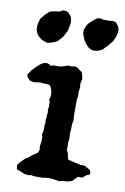

<svg xmlns="http://www.w3.org/2000/svg" viewBox="-85 -793 554 848"><g transform="rotate(10 192.0 -369.0)"><path d="M208 -504 221 -507 235 -504 245 -495 256 -488 261 -474 264 -456 259 -437 261 -418 258 -400 259 -380 256 -362V-290L258 -272L254 -253V-231L252 -210L254 -189L251 -171L252 -161V-150L251 -138L258 -125L261 -108L266 -95L276 -94L290 -90L306 -87L322 -83H340L355 -75L369 -66L371 -49L355 -42L340 -29H320L308 -17L299 -7L285 -3L273 0H258L244 4L228 2L208 -1H191L179 0L166 2H128L115 -1L103 2L84 -1L63 -10L49 -15L46 -33L56 -47L77 -68L90 -75L103 -87L115 -95L128 -104L133 -118L131 -132L133 -146L135 -161V-175L131 -187L135 -201L136 -215L135 -227L138 -239L136 -251L138 -264V-274L140 -286L138 -297L140 -309V-332L136 -344L140 -357V-374L135 -395L126 -407L113 -409H98L86 -411L72 -409L54 -407L37 -411L26 -423L21 -435L28 -444L35 -455L46 -467L56 -477L68 -488L84 -498L100 -500L108 -497L117 -491L128 -495H156L170 -498L194 -506ZM126 -741 140 -742 152 -737 160 -728 168 -717 170 -705 171 -691 165 -659 150 -629 138 -615 128 -604 114 -597 99 -592 85 -588 69 -593 56 -599 47 -606 39 -614 33 -623 28 -636 27 -651 28 -660 30 -670 33 -681 37 -691 44 -698 51 -708 58 -714 66 -722 74 -727 85 -730 99 -732 114 -734ZM280 -732 296 -736 310 -732H338L353 -734L367 -730L376 -719L381 -710L384 -700V-689L382 -679L379 -669L374 -657L370 -647L362 -637L355 -628L346 -618L338 -611L331 -602L321 -597L307 -592L291 -590L278 -593L264 -602L254 -614L244 -628L238 -643L233 -657V-674L241 -694L250 -706L264 -719Z"/></g></svg>

Font: Tagesschrift
Style: Regular
Weight: 400
Designer: Yanone
Version: Version 2.000; ttfautohint (v1.8.4.7-5d5b)